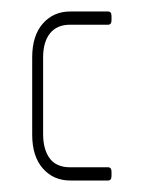

<svg xmlns="http://www.w3.org/2000/svg" viewBox="-20 -314 248 334"><path d="M168 0H102Q73 0 54.5 -21Q36 -42 36 -80V-214Q36 -252 54.5 -273Q73 -294 102 -294H168Q174 -294 174 -286V-279Q174 -271 168 -271H102Q79 -271 67 -256Q55 -241 55 -214V-81Q55 -54 66.5 -38.5Q78 -23 102 -23H168Q174 -23 174 -15V-8Q174 0 168 0Z"/></svg>

Font: Chathura Light
Style: Regular
Weight: 300
Designer: Appaji Ambarisha Darbha
Foundry: Aditya Fonts
Version: Version 1.002 2016